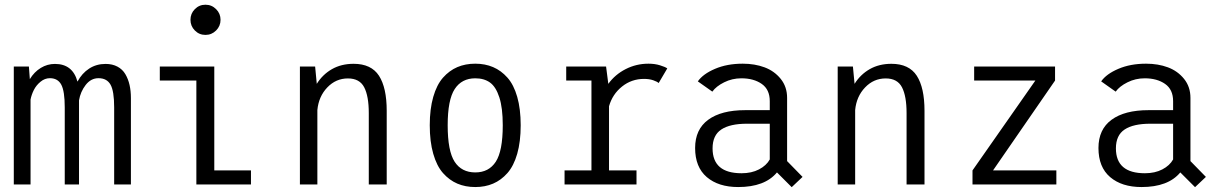

<svg xmlns="http://www.w3.org/2000/svg" viewBox="-20 -782 5170 814"><path d="M38.5 0V-500H102.5L106.5 -446.5Q125 -477 152.8 -494Q180.5 -511 213 -511Q288 -511 308.5 -436Q327.5 -471.5 358 -491.2Q388.5 -511 427.5 -511Q456.5 -511 478 -499.5Q499.5 -488 511.5 -467.5Q523.5 -447 529.2 -422Q535 -397 535 -366V0H464V-326.5Q464 -396 448.5 -423.2Q433 -450.5 397.5 -450.5Q365.5 -450.5 343.2 -421.8Q321 -393 315 -356.5V0H254.5V-326.5Q254.5 -395.5 239.8 -423Q225 -450.5 191.5 -450.5Q170 -450.5 151.8 -435.5Q133.5 -420.5 123.5 -400.5Q113.5 -380.5 109.5 -360V0Z M896.2 -652.8Q877.5 -634 851 -634Q824.5 -634 806 -652.8Q787.5 -671.5 787.5 -698Q787.5 -724.5 806 -743.2Q824.5 -762 851 -762Q877.5 -762 896.2 -743.2Q915 -724.5 915 -698Q915 -671.5 896.2 -652.8ZM888.5 -59.5H1044V0H812.5V-440.5H657.5V-500H888.5Z M1251.5 0V-500H1316L1323 -426.5Q1347.5 -466 1387.2 -488.8Q1427 -511.5 1479 -511.5Q1554 -511.5 1586.8 -460.8Q1619.5 -410 1619.5 -312.5V0H1543.5V-302.5Q1543.5 -374.5 1524 -412Q1504.5 -449.5 1455 -449.5Q1404 -449.5 1367.5 -411.2Q1331 -373 1325.5 -315.5V0Z M1995 11Q1953 11 1919 -3.5Q1885 -18 1858.2 -48.2Q1831.5 -78.5 1816.8 -130Q1802 -181.5 1802 -251Q1802 -320 1816.8 -371.2Q1831.5 -422.5 1858.2 -452.8Q1885 -483 1919 -497.5Q1953 -512 1995 -512Q2036.5 -512 2070.5 -497.5Q2104.5 -483 2131.2 -453Q2158 -423 2172.8 -371.5Q2187.5 -320 2187.5 -251Q2187.5 -181.5 2172.8 -130Q2158 -78.5 2131.2 -48.2Q2104.5 -18 2070.5 -3.5Q2036.5 11 1995 11ZM1995 -51Q2052.5 -51 2082 -96.5Q2111.5 -142 2111.5 -251Q2111.5 -324.5 2097 -369.2Q2082.5 -414 2057.5 -432Q2032.5 -450 1995 -450Q1937.5 -450 1907.8 -404.5Q1878 -359 1878 -251Q1878 -141.5 1907.5 -96.2Q1937 -51 1995 -51Z M2562 -59.5H2678.5V0H2373.5V-59.5H2487.5V-440.5H2380.5V-500H2549.5L2559 -426.5Q2587.5 -466 2632.5 -489Q2677.5 -512 2729.5 -512Q2756 -512 2778 -505.2Q2800 -498.5 2809 -492L2772.5 -430Q2766 -436 2749.2 -441.8Q2732.5 -447.5 2710.5 -447.5Q2657.5 -447.5 2617 -415Q2576.5 -382.5 2562 -331.5Z M3336.5 11.5 3274 -51Q3222.5 11 3109.5 11Q3026 11 2976.5 -31.2Q2927 -73.5 2927 -154.5Q2927 -233.5 2982.5 -274.2Q3038 -315 3139.5 -315H3243.5V-353Q3243.5 -402.5 3209.5 -426.2Q3175.5 -450 3123 -450Q3084 -450 3050 -433Q3016 -416 3000 -393.5L2938.5 -437Q2960.5 -468.5 3011.5 -490.2Q3062.5 -512 3129 -512Q3180 -512 3221.5 -496.5Q3263 -481 3290 -447.5Q3317 -414 3317 -367V-99L3382.5 -32ZM3124 -47.5Q3166.5 -47.5 3197.8 -63.8Q3229 -80 3243.5 -106V-257.5H3147Q3075 -257.5 3038 -233Q3001 -208.5 3001 -153Q3001 -47.5 3124 -47.5Z M3531.5 0V-500H3596L3603 -426.5Q3627.5 -466 3667.2 -488.8Q3707 -511.5 3759 -511.5Q3834 -511.5 3866.8 -460.8Q3899.5 -410 3899.5 -312.5V0H3823.5V-302.5Q3823.5 -374.5 3804 -412Q3784.5 -449.5 3735 -449.5Q3684 -449.5 3647.5 -411.2Q3611 -373 3605.5 -315.5V0Z M4190 -59.5H4458.5V0H4103V-59.5L4369.5 -440.5H4110V-500H4453V-440.5Z M5046.5 11.5 4984 -51Q4932.5 11 4819.5 11Q4736 11 4686.5 -31.2Q4637 -73.5 4637 -154.5Q4637 -233.5 4692.5 -274.2Q4748 -315 4849.5 -315H4953.5V-353Q4953.5 -402.5 4919.5 -426.2Q4885.5 -450 4833 -450Q4794 -450 4760 -433Q4726 -416 4710 -393.5L4648.5 -437Q4670.5 -468.5 4721.5 -490.2Q4772.5 -512 4839 -512Q4890 -512 4931.5 -496.5Q4973 -481 5000 -447.5Q5027 -414 5027 -367V-99L5092.5 -32ZM4834 -47.5Q4876.5 -47.5 4907.8 -63.8Q4939 -80 4953.5 -106V-257.5H4857Q4785 -257.5 4748 -233Q4711 -208.5 4711 -153Q4711 -47.5 4834 -47.5Z"/></svg>

Font: League Mono Narrow Light
Style: Regular
Weight: 300
Width: 3
Designer: Tyler Finck
Foundry: The League of Moveable Type / Tyler Finck
Version: Version 2.210